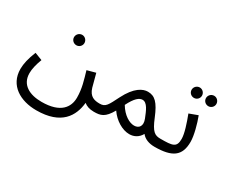

<svg xmlns="http://www.w3.org/2000/svg" viewBox="-129 -979 1865 1584"><g transform="rotate(30 803.5 -187.0)"><path d="M332 -398C359 -398 381 -420 381 -447C381 -474 359 -497 332 -497C304 -497 282 -474 282 -447C282 -420 304 -398 332 -398Z M30 1C30 158 162 232 313 232C551 232 623 105 636 -25C657 -7 688 5 730 5C759 5 780 -16 780 -38C780 -59 768 -77 740 -77C689 -77 643 -87 621 -160C615 -181 609 -208 588 -284L507 -262C530 -183 553 -114 553 -26C553 64 498 150 316 150C203 150 112 105 112 -6C112 -46 123 -92 144 -148L72 -176C43 -105 30 -47 30 1Z M730 5C795 5 834 -4 886 -96C934 -26 1010 19 1076 19C1120 19 1160 -1 1185 -46C1211 -12 1256 5 1308 5C1337 5 1358 -16 1358 -38C1358 -59 1346 -77 1318 -77C1265 -77 1236 -93 1191 -204C1142 -324 1102 -362 1036 -362C989 -362 920 -331 856 -204C808 -109 795 -77 740 -77ZM924 -172C966 -256 1000 -281 1030 -282C1076 -283 1101 -217 1125 -157C1149 -97 1121 -62 1075 -62C1031 -62 969 -96 924 -172Z M1526 -507C1553 -507 1575 -529 1575 -556C1575 -583 1553 -606 1526 -606C1498 -606 1476 -583 1476 -556C1476 -529 1498 -507 1526 -507ZM1389 -507C1416 -507 1438 -529 1438 -556C1438 -583 1416 -606 1389 -606C1361 -606 1339 -583 1339 -556C1339 -529 1361 -507 1389 -507Z M1308 5C1477 5 1547 -45 1547 -179C1547 -239 1520 -338 1495 -403L1414 -373C1443 -297 1471 -213 1471 -163C1471 -82 1435 -77 1318 -77Z"/></g></svg>

Font: Noto Sans Arabic
Style: Regular
Weight: 400
Designer: Monotype Design Team, Nadine Chahine, Nizar Qandah and Khaled Hosny
Foundry: Monotype Imaging Inc.
Version: Version 2.012